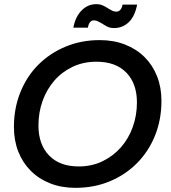

<svg xmlns="http://www.w3.org/2000/svg" viewBox="-20 -897 824 924"><path d="M757 -412Q757 -321 726 -244.5Q695 -168 639.5 -112Q584 -56 508.5 -24.5Q433 7 343 7Q276 7 221.5 -14.5Q167 -36 128 -75Q89 -114 68 -167.5Q47 -221 47 -286Q47 -376 78 -453Q109 -530 164.5 -585.5Q220 -641 295.5 -672.5Q371 -704 460 -704Q527 -704 582 -682.5Q637 -661 676 -622Q715 -583 736 -529.5Q757 -476 757 -412ZM165 -293Q165 -202 216 -149Q267 -96 359 -96Q422 -96 473.5 -121Q525 -146 562 -188Q599 -230 619 -286Q639 -342 639 -404Q639 -495 588 -547.5Q537 -600 444 -600Q381 -600 329.5 -575.5Q278 -551 241.5 -509Q205 -467 185 -411.5Q165 -356 165 -293ZM333 -764Q343 -817 373 -847Q403 -877 443 -877Q462 -877 476.5 -870Q491 -863 503 -855Q511 -850 520 -845.5Q529 -841 540 -841Q563 -841 570 -875H640Q629 -818 599.5 -790Q570 -762 529 -762Q509 -762 495 -769.5Q481 -777 469 -785Q460 -790 451 -794.5Q442 -799 432 -799Q409 -799 403 -764Z"/></svg>

Font: SVN-Poppins Medium
Style: Italic
Weight: 500
Italic angle: -10°
Designer: Ninad Kale (Devanagari), Jonny Pinhorn (Latin)
Foundry: Indian Type Foundry
Version: Version 3.002 2017; ttfautohint (v1.8.3)